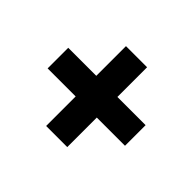

<svg xmlns="http://www.w3.org/2000/svg" viewBox="-112 -766 823 823"><g transform="rotate(45 300.0 -354.0)"><path d="M367 -112V-291H538V-416H367V-596H239V-416H69V-291H239V-112Z"/></g></svg>

Font: Noto Sans Mono UI ExtraBold
Style: Regular
Weight: 800
Designer: Monotype Design team
Foundry: Monotype Imaging Inc.
Version: 1.000